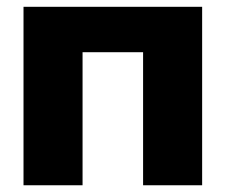

<svg xmlns="http://www.w3.org/2000/svg" viewBox="-20 -550 670 570"><path d="M49.8 0V-529.8H580.1V0H404.8V-395H225.1V0Z"/></svg>

Font: Russo One
Style: Regular
Weight: 400
Designer: Jovanny lemonad
Foundry: Jovanny Lemonad
Version: Version 1.000